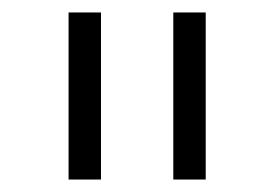

<svg xmlns="http://www.w3.org/2000/svg" viewBox="-20 -760 440 308"><path d="M90 -472V-740H142V-472ZM258 -472V-740H310V-472Z"/></svg>

Font: IBM Plex Sans Arabic Light
Style: Regular
Weight: 300
Designer: Mike Abbink, Paul van der Laan, Pieter van Rosmalen, Wael Morcos, Khajak Apelian
Foundry: Bold Monday
Version: Version 1.2